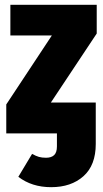

<svg xmlns="http://www.w3.org/2000/svg" viewBox="-20 -553 427 796"><path d="M381 -414 191 -128H377V44Q377 132 326 177.5Q275 223 192 223Q112 223 56 180L113 85Q129 94 141.5 97.5Q154 101 171 101Q193 101 204.5 90Q216 79 216 54V0H6V-120L195 -406H23V-533H381Z"/></svg>

Font: Fira Sans Compressed ExtraBold
Style: Regular
Weight: 800
Width: 1
Designer: bBox Type GmbH & Carrois Corporate GbR & Edenspiekermann AG
Foundry: bBox Type GmbH & Carrois Corporate GbR & Edenspiekermann AG
Version: Version 4.301